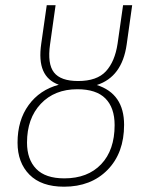

<svg xmlns="http://www.w3.org/2000/svg" viewBox="-20 -702 560 732"><path d="M462.9 -532.2Q445.3 -408.7 349.1 -377.9Q453.1 -344.7 453.1 -226.1Q453.1 -118.7 390.1 -54.4Q327.1 9.8 224.1 9.8Q137.7 9.8 92.3 -36.1Q46.9 -82 46.9 -158.2Q46.9 -243.2 89.1 -301.3Q131.3 -359.4 204.1 -378.9Q161.1 -394.5 144.5 -432.9Q127.9 -471.2 137.2 -535.2L158.2 -682.1H191.9L170.9 -533.2Q160.2 -458.5 185.8 -425.8Q211.4 -393.1 277.8 -393.1Q349.6 -393.1 383.8 -430.2Q418 -467.3 428.2 -535.2L449.2 -682.1H483.9ZM417 -225.1Q417 -291 382.1 -326.4Q347.2 -361.8 274.9 -361.8Q188 -361.8 135.5 -306.2Q83 -250.5 83 -158.2Q83 -94.2 118.2 -58.1Q153.3 -22 225.1 -22Q314.5 -22 365.7 -75.9Q417 -129.9 417 -225.1Z"/></svg>

Font: Fira Sans Compressed UltraLight
Style: Italic
Weight: 200
Width: 3
Italic angle: -8°
Designer: Carrois Corporate & Edenspiekermann AG
Foundry: Carrois Corporate GbR & Edenspiekermann AG
Version: Version 4.203;PS 004.203;hotconv 1.0.88;makeotf.lib2.5.64775